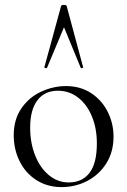

<svg xmlns="http://www.w3.org/2000/svg" viewBox="-20 -750 519 783"><path d="M36 -198Q36 -263 67.5 -308.5Q99 -354 148.5 -376.5Q198 -399 249 -399Q308 -399 352 -370Q396 -341 419.5 -293.5Q443 -246 443 -193Q443 -131 414 -84.5Q385 -38 336.5 -12.5Q288 13 231 13Q173 13 128.5 -15.5Q84 -44 60 -92.5Q36 -141 36 -198ZM375 -165Q375 -227 354.5 -276Q334 -325 298 -352.5Q262 -380 216 -380Q162 -380 132.5 -341Q103 -302 103 -229Q103 -168 123 -117Q143 -66 179 -36Q215 -6 260 -6Q315 -6 345 -45Q375 -84 375 -165ZM309 -474 241 -639 172 -474Q172 -472 168 -472Q165 -472 162.5 -473.5Q160 -475 161 -476L229 -725Q230 -730 240 -730Q251 -730 252 -725L319 -476Q321 -474 315.5 -472.5Q310 -471 309 -474Z"/></svg>

Font: Cormorant
Style: Regular
Weight: 400
Designer: Christian Thalmann (Catharsis Fonts)
Foundry: Catharsis Fonts
Version: Version 4.000